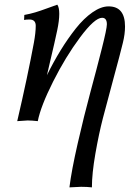

<svg xmlns="http://www.w3.org/2000/svg" viewBox="-20 -518 592 821"><path d="M225.1 -498Q233.4 -486.3 233.4 -459Q233.4 -429.7 224.6 -388.2Q218.8 -360.8 211.7 -329.6Q204.6 -298.3 195.3 -259.3Q186 -220.2 180.7 -196.3Q208.5 -252.9 239.3 -303Q270 -353 304.4 -396.5Q338.9 -439.9 375.5 -465.3Q412.1 -490.7 444.3 -490.7Q514.6 -490.7 514.6 -404.8Q514.6 -372.1 505.4 -335Q493.7 -286.6 465.6 -183.6Q437.5 -80.6 420.2 -13.4Q402.8 53.7 387.9 138.9Q373 224.1 373 283.2Q353 280.8 326.7 280.8L276.9 283.2Q285.6 211.9 312.5 94.2Q339.4 -23.4 366.5 -123.8Q393.6 -224.1 415.3 -309.8Q437 -395.5 437 -414.1Q437 -441.9 416.5 -441.9Q384.8 -441.9 322.5 -358.4Q260.3 -274.9 207 -168.9Q153.8 -63 141.6 0Q115.7 -2.9 98.1 -2.9L53.7 0Q98.1 -190.9 125 -335.9Q132.8 -378.9 132.8 -407.7Q132.8 -434.6 106 -434.6Q91.8 -434.6 83 -432.6L84 -454.1Q108.4 -458.5 130.6 -465.1Q152.8 -471.7 182.9 -482.9Q212.9 -494.1 225.1 -498Z"/></svg>

Font: Flanker
Style: Italic
Weight: 400
Italic angle: -12°
Designer: Flanker
Version: Version 2.027